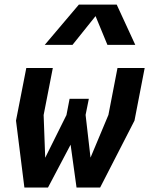

<svg xmlns="http://www.w3.org/2000/svg" viewBox="-20 -838 666 858"><path d="M89 0H194.5L295.5 -191.5L322 0H427.5L581 -299L626.5 -534H505L464.5 -324.5L384.5 -133.5L362.5 -324.5L377 -396.5H291L277 -324L182 -133L175 -324L216 -534H97.5L51.5 -299ZM180 -637.5H304L407 -766L460 -637.5H584.5L501.5 -817.5H332.5Z"/></svg>

Font: Monaspace Krypton
Style: Bold Italic
Weight: 700
Italic angle: -11°
Designer: Riley Cran & the Lettermatic Team
Foundry: Lettermatic
Version: Version 1.101 (Monaspace Krypton)